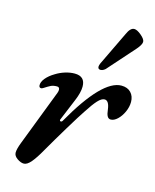

<svg xmlns="http://www.w3.org/2000/svg" viewBox="-107 -758 684 847"><g transform="rotate(15 235.0 -335.0)"><path d="M36 -23Q36 -39 48 -70L146 -325Q149 -333 149 -339Q149 -352 137 -352Q120 -352 109 -346.5Q98 -341 81 -330Q75 -326 71 -326Q62 -326 61 -336Q60 -352 74.5 -369.5Q89 -387 113 -401Q132 -413 154.5 -420Q177 -427 198 -427Q246 -427 246 -380Q246 -353 230 -315L189 -216Q188 -215 188 -212Q188 -207 193 -207Q198 -207 201 -213Q324 -429 411 -429Q439 -429 454.5 -412.5Q470 -396 470 -370Q470 -347 459.5 -324Q449 -301 433.5 -286.5Q418 -272 403 -272Q393 -272 387.5 -281.5Q382 -291 380 -311Q375 -351 355 -351Q341 -351 324 -332.5Q307 -314 282 -275Q265 -250 226 -185.5Q187 -121 156 -67Q133 -26 115.5 -5.5Q98 15 83 15Q69 15 52.5 3.5Q36 -8 36 -23ZM291 -484Q291 -489 295 -499L369 -653Q383 -685 401 -685Q414 -685 433.5 -668.5Q453 -652 453 -640Q453 -627 433 -604L330 -488Q325 -481 317.5 -476.5Q310 -472 303 -472Q291 -472 291 -484Z"/></g></svg>

Font: EB Garamond SemiBold
Style: Italic
Weight: 600
Italic angle: -17.2°
Designer: Georg Duffner and Octavio Pardo
Foundry: Georg Duffner
Version: Version 1.000